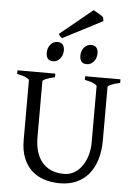

<svg xmlns="http://www.w3.org/2000/svg" viewBox="-65 -1048 783 1111"><g transform="rotate(5 327.0 -492.5)"><path d="M622.6 -594.2Q589.4 -587.4 570.6 -579.1Q551.8 -570.8 551.8 -564V-255.9Q551.8 -191.9 536.1 -141.6Q520.5 -91.3 491.2 -56.6Q461.9 -22 419.9 -3.7Q377.9 14.6 325.2 14.6Q274.9 14.6 232.7 0.7Q190.4 -13.2 159.9 -41.7Q129.4 -70.3 112.3 -113.8Q95.2 -157.2 95.2 -216.8V-564Q95.2 -569.8 77.4 -578.6Q59.6 -587.4 24.4 -594.2V-615.2H244.1V-594.2Q210.9 -587.4 192.1 -579.1Q173.3 -570.8 173.3 -564V-241.2Q173.3 -194.3 184.3 -157.2Q195.3 -120.1 217 -94.5Q238.8 -68.8 270.5 -55.2Q302.2 -41.5 344.2 -41.5Q378.9 -41.5 405.8 -58.3Q432.6 -75.2 450.9 -102.5Q469.2 -129.9 478.8 -164.8Q488.3 -199.7 488.3 -235.8V-564Q488.3 -569.8 470.5 -578.6Q452.6 -587.4 417.5 -594.2V-615.2H622.6ZM477.1 -752.4Q477.1 -738.8 472.7 -726.6Q468.3 -714.4 460.7 -705.3Q453.1 -696.3 442.9 -690.9Q432.6 -685.5 420.4 -685.5Q398.4 -685.5 388.9 -697.8Q379.4 -710 379.4 -732.4Q379.4 -746.1 383.8 -758.3Q388.2 -770.5 396 -779.5Q403.8 -788.6 413.8 -793.7Q423.8 -798.8 435.5 -798.8Q477.1 -798.8 477.1 -752.4ZM281.7 -752.4Q281.7 -738.8 277.3 -726.6Q272.9 -714.4 265.4 -705.3Q257.8 -696.3 247.6 -690.9Q237.3 -685.5 225.1 -685.5Q203.1 -685.5 193.6 -697.8Q184.1 -710 184.1 -732.4Q184.1 -746.1 188.5 -758.3Q192.9 -770.5 200.7 -779.5Q208.5 -788.6 218.5 -793.7Q228.5 -798.8 240.2 -798.8Q281.7 -798.8 281.7 -752.4ZM266.1 -823.7Q257.8 -827.1 254.2 -831.8Q250.5 -836.4 244.1 -845.7L433.1 -1000.5Q438 -997.6 446.3 -992.9Q454.6 -988.3 463.4 -983.2Q472.2 -978 479.5 -973.1Q486.8 -968.3 490.7 -964.4L495.1 -942.4Z"/></g></svg>

Font: Gentium Kaktovik
Style: Regular
Weight: 400
Designer: J. Victor Gaultney and Annie Olsen
Foundry: SIL International
Version: Version 1.102; 2013; Maintenance release